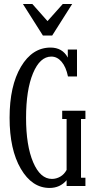

<svg xmlns="http://www.w3.org/2000/svg" viewBox="-20 -927 480 957"><path d="M339.8 -907.2 240.2 -750H193.8L94.2 -907.2H141.1L216.8 -821.8L293 -907.2ZM405.8 -375V-334H383.8V-41H405.8V0H312V-28.8Q279.3 9.8 227.1 9.8Q139.6 9.8 83.7 -85.9Q27.8 -181.6 27.8 -339.8Q27.8 -499 84.5 -594.5Q141.1 -689.9 231.9 -689.9Q291 -689.9 317.9 -640.1V-680.2H363.8V-545.9H318.8Q309.1 -593.3 287.1 -619.1Q265.1 -645 235.8 -645Q179.2 -645 144.5 -561.8Q109.9 -478.5 109.9 -339.8Q109.9 -201.2 145.3 -118.2Q180.7 -35.2 238.8 -35.2Q260.7 -35.2 280.5 -46.6Q300.3 -58.1 312 -80.1V-334H290V-375Z"/></svg>

Font: Margherita
Style: Regular
Weight: 400
Designer: James Puckett
Foundry: Dunwich Type Founders
Version: Version 1.008;hotconv 1.0.109;makeotfexe 2.5.65596